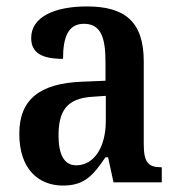

<svg xmlns="http://www.w3.org/2000/svg" viewBox="-20 -567 554 597"><path d="M176 10C244 10 270 -23 308 -78H316L333 0H483V-47H480C441 -47 427 -63 427 -118V-376C427 -501 367 -547 250 -547C153 -547 77 -516 77 -449C77 -403 109 -384 176 -384C176 -450 191 -493 241 -493C295 -493 308 -448 308 -373V-316L236 -313C105 -308 40 -259 40 -151C40 -41 100 10 176 10ZM217 -53C179 -53 162 -87 162 -146C162 -222 188 -261 266 -266L309 -269V-191C309 -110 273 -53 217 -53Z"/></svg>

Font: Noto Serif Bengali Condensed
Style: Regular
Weight: 400
Width: 3
Designer: Juan Bruce, Universal Thirst, Indian Type Foundry and the Monotype Design Team.
Foundry: Monotype Imaging Inc.
Version: Version 2.003